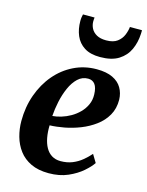

<svg xmlns="http://www.w3.org/2000/svg" viewBox="-123 -889 747 976"><g transform="rotate(15 251.0 -401.5)"><path d="M448 -101Q434.5 -80 404.5 -53.8Q374.5 -27.5 330.5 -8.2Q286.5 11 229.5 11Q174.5 11 135.8 -7.5Q97 -26 73.2 -57.8Q49.5 -89.5 38.5 -129Q27.5 -168.5 27.5 -209.5Q27.5 -284 50.5 -348.2Q73.5 -412.5 114.5 -460.8Q155.5 -509 210.8 -536Q266 -563 330.5 -563Q382 -563 414.8 -547.2Q447.5 -531.5 463.2 -504.2Q479 -477 480 -443Q480.5 -396 460.2 -360.5Q440 -325 406 -299.8Q372 -274.5 330.8 -258.2Q289.5 -242 248 -234.2Q206.5 -226.5 172 -225.5Q171 -190.5 176.5 -161Q182 -131.5 194.2 -109.8Q206.5 -88 226 -76Q245.5 -64 272 -64Q306.5 -64 334.2 -75.2Q362 -86.5 384 -104.8Q406 -123 423 -142.5ZM300.5 -505.5Q269.5 -505.5 246.5 -483.8Q223.5 -462 208 -427Q192.5 -392 184 -352Q175.5 -312 173 -275Q194.5 -276.5 219.2 -284Q244 -291.5 267.5 -305Q291 -318.5 310 -337.8Q329 -357 340.2 -381.5Q351.5 -406 350.5 -435.5Q349.5 -471 336.8 -488.2Q324 -505.5 300.5 -505.5ZM329 -627Q278 -627 246.2 -647.2Q214.5 -667.5 200 -701.8Q185.5 -736 185.5 -778.5Q185.5 -790 187 -799Q188.5 -808 190 -814H251Q250.5 -809.5 250 -804.5Q249.5 -799.5 249.5 -793.5Q249.5 -774 258.5 -756.5Q267.5 -739 287 -728Q306.5 -717 337.5 -717Q375 -717 395.8 -732.8Q416.5 -748.5 425.8 -771Q435 -793.5 437 -814H500.5Q500.5 -809.5 500.5 -804.5Q500.5 -799.5 500 -793.5Q498 -749.5 480.8 -711.5Q463.5 -673.5 426.8 -650.2Q390 -627 329 -627Z"/></g></svg>

Font: Merriweather 36pt
Style: Bold Italic
Weight: 700
Italic angle: -7.8°
Version: Version 2.101